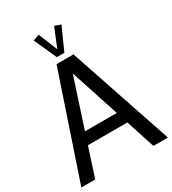

<svg xmlns="http://www.w3.org/2000/svg" viewBox="-226 -1054 1051 1171"><g transform="rotate(-30 299.5 -468.5)"><path d="M92.8 0 158.7 -203.1H436.5L502.4 0H604.5L359.4 -727.1H240.2L-4.9 0ZM185.5 -285.6 297.4 -628.4 409.7 -285.6ZM191.9 -921.4 262.7 -763.7 262.2 -763.2H316.9L316.4 -763.7L387.2 -921.4L344.2 -937L289.6 -803.7L235.4 -937Z"/></g></svg>

Font: SG Kara SemiBold
Style: Regular
Weight: 400
Designer: Damoon Khanjanzadeh
Version: Version 1.000